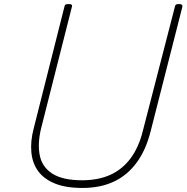

<svg xmlns="http://www.w3.org/2000/svg" viewBox="-20 -910 922 949"><path d="M387 19Q304 19 250 -3.5Q196 -26 168 -65Q140 -104 135 -157.5Q130 -211 146 -273L298 -875Q299 -883 303 -886.5Q307 -890 319 -890Q330 -890 334 -886.5Q338 -883 335 -875L182 -271Q165 -197 177 -140Q189 -83 240 -51Q291 -19 386 -19Q466 -19 525.5 -46Q585 -73 625.5 -127.5Q666 -182 686 -263L844 -875Q845 -883 849 -886.5Q853 -890 865 -890Q885 -890 881 -875L725 -263Q702 -170 656 -107Q610 -44 543 -12.5Q476 19 387 19Z"/></svg>

Font: Playwrite IS Thin
Style: Regular
Weight: 250
Designer: Veronika Burian, José Scaglione
Foundry: TypeTogether
Version: Version 1.002